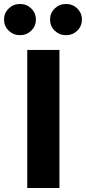

<svg xmlns="http://www.w3.org/2000/svg" viewBox="-71 -944 431 964"><path d="M227.4 -693.2V0H65.8V-693.2ZM260 -924Q294 -924 317.1 -901.2Q340.2 -878.4 340.2 -846Q340.2 -813 317.1 -790.2Q294 -767.4 260 -767.4Q227 -767.4 203.6 -790.2Q180.2 -813 180.2 -846Q180.2 -878.4 203.6 -901.2Q227 -924 260 -924ZM29.4 -924Q63 -924 86.1 -901.2Q109.2 -878.4 109.2 -846Q109.2 -813 86.1 -790.2Q63 -767.4 29.4 -767.4Q-4 -767.4 -27.4 -790.2Q-50.8 -813 -50.8 -846Q-50.8 -878.4 -27.4 -901.2Q-4 -924 29.4 -924Z"/></svg>

Font: Firava
Style: Regular
Weight: 400
Designer: Carrois Corporate & Edenspiekermann AG
Foundry: Greg Finn Gibson
Version: Version 5.000